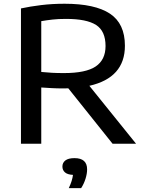

<svg xmlns="http://www.w3.org/2000/svg" viewBox="-20 -768 776 1026"><path d="M92 0V-723Q140.5 -733.5 200 -740.8Q259.5 -748 325 -748Q487.5 -748 567.5 -695Q647.5 -642 647.5 -523.5Q647.5 -352.5 457.5 -309.5L707 0H581.5L345 -296Q331.5 -295.5 317.5 -295.5Q285 -295.5 257.8 -297Q230.5 -298.5 200.5 -300.5V0ZM322 -377.5Q439 -377.5 491.5 -413Q544 -448.5 544 -522Q544 -602 493.5 -634.5Q443 -667 333 -667Q291.5 -667 260.8 -663.5Q230 -660 200.5 -655V-383.5Q232.5 -380.5 258.5 -379Q284.5 -377.5 322 -377.5ZM347.5 237.5Q357.5 216 362.8 199Q368 182 370 166.5Q340.5 165 327 153Q313.5 141 313.5 122Q313.5 101.5 329.5 89.2Q345.5 77 378 77Q445.5 77 445.5 137Q445.5 160 437 187.2Q428.5 214.5 413.5 237.5Z"/></svg>

Font: Encode Sans Expanded Medium
Style: Regular
Weight: 500
Width: 7
Designer: Multiple Designers
Foundry: Impallari Type
Version: Version 3.000; ttfautohint (v1.8.3) -l 8 -r 50 -G 200 -x 14 